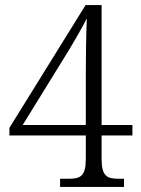

<svg xmlns="http://www.w3.org/2000/svg" viewBox="-20 -734 553 754"><path d="M216 0H467V-32H447C401 -32 379 -41 379 -110V-202H500V-243H379V-714H316L17 -232V-202H317V-110C317 -41 295 -32 249 -32H216ZM69 -243 227 -499C254 -541 309 -636 321 -662C318 -599 317 -501 317 -443V-243Z"/></svg>

Font: Noto Serif Devanagari SemiCondensed Light
Style: Regular
Weight: 300
Width: 4
Designer: Universal Thirst, Indian Type Foundry and the Monotype Design Team
Foundry: Monotype Imaging Inc.
Version: Version 2.004